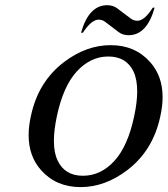

<svg xmlns="http://www.w3.org/2000/svg" viewBox="-20 -724 658 753"><path d="M400.4 -703.6Q423.3 -703.6 439.5 -691.4L492.7 -651.4Q504.4 -642.6 519 -642.6Q546.4 -642.6 579.1 -693.8H586.4Q556.2 -585.9 484.4 -585.9Q461.4 -585.9 445.3 -598.1L392.6 -638.2Q380.9 -647 367.2 -647Q338.4 -647 305.2 -595.7H297.9Q328.1 -703.6 400.4 -703.6ZM141.1 -56.6Q92.3 -111.3 92.3 -194.3Q92.3 -229 101.1 -268.6Q129.4 -403.3 231 -480.5Q318.4 -546.9 414.1 -546.9Q509.8 -546.9 568.8 -480.5Q617.7 -425.8 617.7 -342.8Q617.7 -308.1 608.9 -268.6Q580.6 -133.8 479 -56.6Q391.6 9.8 295.9 9.8Q200.2 9.8 141.1 -56.6ZM429.7 -94.2Q481.9 -152.3 506.3 -268.6Q518.1 -323.7 518.1 -365.7Q518.1 -412.1 503.9 -442.9Q475.6 -502.4 404.8 -502.4Q334.5 -502.4 280.3 -442.9Q228 -385.3 203.1 -268.6Q191.4 -213.4 191.4 -171.4Q191.4 -124.5 206.1 -94.2Q234.4 -34.7 305.2 -34.7Q376 -34.7 429.7 -94.2Z"/></svg>

Font: Modern Antiqua
Style: Book Oblique
Weight: 400
Italic angle: -12°
Designer: Wojciech Kalinowski "wmk69" (wmk69@o2.pl)
Foundry: Wojciech Kalinowski "wmk69" (wmk69@o2.pl)
Version: Version 3.1.0; 2021-05-28